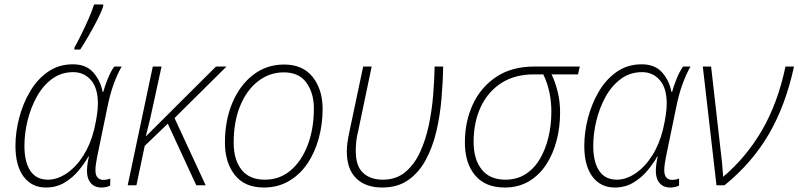

<svg xmlns="http://www.w3.org/2000/svg" viewBox="-20 -827 3564 857"><path d="M185 10Q122 10 85.5 -38.5Q49 -87 49 -176Q49 -237 65.5 -300.5Q82 -364 114 -418.5Q146 -473 194 -506.5Q242 -540 305 -540Q365 -540 397 -503Q429 -466 438 -417H441Q447 -440 460.5 -474Q474 -508 490 -530H523Q504 -497 487 -450.5Q470 -404 457 -337L413 -124Q410 -109 408 -94Q406 -79 406 -67Q406 -44 416 -34Q426 -24 441 -24Q457 -24 472 -30V1Q456 10 433 10Q393 10 376.5 -23Q360 -56 377 -129H375Q359 -100 332.5 -67.5Q306 -35 269 -12.5Q232 10 185 10ZM194 -25Q236 -25 278 -53.5Q320 -82 352 -132.5Q384 -183 400 -248Q409 -286 413 -315.5Q417 -345 417 -364Q417 -434 386 -469.5Q355 -505 307 -505Q253 -505 212 -474.5Q171 -444 144 -395Q117 -346 103 -288.5Q89 -231 89 -176Q89 -104 115.5 -64.5Q142 -25 194 -25ZM312 -606V-614Q326 -639 342.5 -672.5Q359 -706 374.5 -741Q390 -776 400 -807H441L440 -797Q430 -768 412 -733.5Q394 -699 374.5 -665.5Q355 -632 338 -606Z M550 0 662 -530H701L670 -387Q651 -296 631 -219H632L944 -530H991L759 -300L898 0H856L729 -275L626 -176L589 0Z M1158 10Q1072 10 1028 -46Q984 -102 984 -190Q984 -291 1018 -370Q1052 -449 1111.5 -494Q1171 -539 1248 -539Q1332 -539 1376 -483Q1420 -427 1420 -341Q1420 -272 1402.5 -208.5Q1385 -145 1351.5 -96Q1318 -47 1269 -18.5Q1220 10 1158 10ZM1162 -25Q1229 -25 1278 -67Q1327 -109 1354 -181Q1381 -253 1381 -343Q1381 -411 1348 -457.5Q1315 -504 1247 -504Q1183 -504 1132 -464.5Q1081 -425 1052 -354.5Q1023 -284 1023 -190Q1023 -114 1058 -69.5Q1093 -25 1162 -25Z M1686 10Q1612 10 1570 -31Q1528 -72 1528 -151Q1528 -170 1531 -191.5Q1534 -213 1540 -241L1601 -530H1639L1579 -243Q1572 -216 1570 -194Q1568 -172 1568 -152Q1568 -86 1600.5 -55.5Q1633 -25 1689 -25Q1748 -25 1788.5 -58.5Q1829 -92 1854.5 -147Q1880 -202 1894 -268.5Q1908 -335 1913.5 -403.5Q1919 -472 1920 -530H1958Q1957 -460 1950.5 -385Q1944 -310 1927.5 -240Q1911 -170 1880.5 -113.5Q1850 -57 1802.5 -23.5Q1755 10 1686 10Z M2233 10Q2146 10 2100.5 -44.5Q2055 -99 2055 -191Q2055 -285 2091 -362Q2127 -439 2196 -484.5Q2265 -530 2365 -530H2568L2560 -495H2442Q2458 -462 2469 -418.5Q2480 -375 2480 -324Q2480 -260 2464.5 -200Q2449 -140 2418 -92.5Q2387 -45 2340.5 -17.5Q2294 10 2233 10ZM2236 -25Q2287 -25 2325.5 -49.5Q2364 -74 2389.5 -117Q2415 -160 2428 -214.5Q2441 -269 2441 -329Q2441 -421 2405 -495H2362Q2278 -495 2218 -456.5Q2158 -418 2126 -350Q2094 -282 2094 -193Q2094 -116 2130 -70.5Q2166 -25 2236 -25Z M2724 10Q2661 10 2624.5 -38.5Q2588 -87 2588 -176Q2588 -237 2604.5 -300.5Q2621 -364 2653 -418.5Q2685 -473 2733 -506.5Q2781 -540 2844 -540Q2904 -540 2936 -503Q2968 -466 2977 -417H2980Q2986 -440 2999.5 -474Q3013 -508 3029 -530H3062Q3043 -497 3026 -450.5Q3009 -404 2996 -337L2952 -124Q2949 -109 2947 -94Q2945 -79 2945 -67Q2945 -44 2955 -34Q2965 -24 2980 -24Q2996 -24 3011 -30V1Q2995 10 2972 10Q2932 10 2915.5 -23Q2899 -56 2916 -129H2914Q2898 -100 2871.5 -67.5Q2845 -35 2808 -12.5Q2771 10 2724 10ZM2733 -25Q2775 -25 2817 -53.5Q2859 -82 2891 -132.5Q2923 -183 2939 -248Q2948 -286 2952 -315.5Q2956 -345 2956 -364Q2956 -434 2925 -469.5Q2894 -505 2846 -505Q2792 -505 2751 -474.5Q2710 -444 2683 -395Q2656 -346 2642 -288.5Q2628 -231 2628 -176Q2628 -104 2654.5 -64.5Q2681 -25 2733 -25Z M3178 0 3117 -530H3154L3203 -99Q3204 -82 3205.5 -67.5Q3207 -53 3208 -38Q3312 -126 3382 -247Q3452 -368 3486 -530H3524Q3487 -358 3412.5 -229.5Q3338 -101 3214 0Z"/></svg>

Font: Noto Sans Disp ExtLt
Style: Italic
Weight: 200
Italic angle: -12°
Designer: Monotype Design Team
Foundry: Monotype Imaging Inc.
Version: Version 2.000;GOOG;noto-source:20170915:90ef993387c0